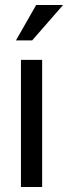

<svg xmlns="http://www.w3.org/2000/svg" viewBox="-20 -750 273 770"><path d="M125 -730 44 -588H109L233 -730ZM149 0V-510H64V0Z"/></svg>

Font: Alpha Lyrae Medium
Style: Regular
Weight: 500
Designer: Nikolay Petroussenko, Plamen Motev
Foundry: Fontfabric LLC
Version: Version 1.000;hotconv 1.0.109;makeotfexe 2.5.65596